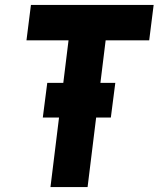

<svg xmlns="http://www.w3.org/2000/svg" viewBox="-20 -756 641 776"><path d="M105 -736H601L583 -593H407L334 0H184L257 -593H87ZM171 -421H446L428 -281H153Z"/></svg>

Font: Josefin Sans Thin
Style: Bold Italic
Weight: 700
Italic angle: -7°
Version: Version 2.000